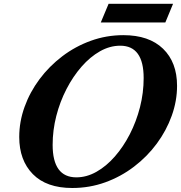

<svg xmlns="http://www.w3.org/2000/svg" viewBox="-20 -952 926 983"><path d="M350 10.5Q218 10.5 148.2 -60.5Q78.5 -131.5 78.5 -250.5Q78.5 -329 105.8 -404.8Q133 -480.5 182.5 -546.8Q232 -613 298.8 -663.8Q365.5 -714.5 445 -743.2Q524.5 -772 611.5 -772Q743 -772 814.8 -702.5Q886.5 -633 886.5 -512.5Q886.5 -435 859.2 -359.2Q832 -283.5 782.8 -216.8Q733.5 -150 666.2 -98.8Q599 -47.5 518.8 -18.5Q438.5 10.5 350 10.5ZM371 -44Q423.5 -44 474 -72.5Q524.5 -101 568 -150.8Q611.5 -200.5 644.8 -265.2Q678 -330 696.8 -403.5Q715.5 -477 715.5 -552.5Q715.5 -718 595.5 -718Q542.5 -718 492 -689.5Q441.5 -661 397.8 -611Q354 -561 320.5 -496.2Q287 -431.5 268.2 -358.2Q249.5 -285 249.5 -210.5Q249.5 -44 371 -44ZM496 -837 536 -932.5H866L826.5 -837Z"/></svg>

Font: Libre Caslon Text Bold
Style: Italic
Weight: 700
Italic angle: -22.583°
Designer: Pablo Impallari, Rodrigo Fuenzalida, Katja Schimmel
Foundry: Pablo Impallari, Rodrigo Fuenzalida
Version: Version 2.000